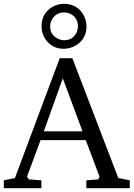

<svg xmlns="http://www.w3.org/2000/svg" viewBox="-28 -983 698 1003"><path d="M-8 0V-41L50 -53L284 -679H350L590 -53L650 -41V0H423V-41L485 -46L492 -60L420 -251H184L113 -60L123 -46L188 -41V0ZM189 -846Q189 -910 241 -944Q271 -963 306 -963Q370 -963 404 -912Q423 -882 424 -846Q424 -782 372 -748Q342 -729 306 -728Q243 -728 208 -780Q189 -810 189 -846ZM201 -297H403L300 -574ZM234 -845Q234 -802 272 -782Q289 -773 307 -773Q351 -773 371 -811Q379 -827 379 -845Q379 -890 341 -910Q325 -918 307 -918Q264 -918 243 -880Q234 -864 234 -845Z"/></svg>

Font: Khartiya
Style: Regular
Weight: 500
Version: Version 1.0.1